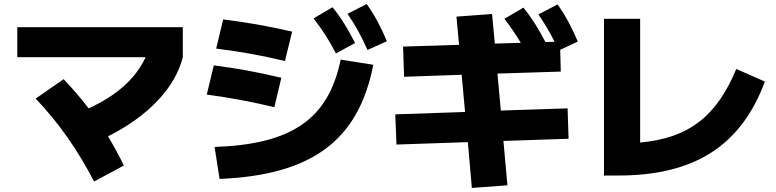

<svg xmlns="http://www.w3.org/2000/svg" viewBox="-20 -838 3790 938"><path d="M439.5 48.8 585 -29.3C561.5 -78.1 535.6 -125.5 507.8 -171.9C706.1 -272 835.9 -409.7 873 -558.6V-705.1H64.5V-558.6H691.4C643.1 -454.6 551.3 -371.6 413.1 -308.6C376 -356.9 335.4 -404.3 291 -451.2L154.3 -356.4C269.5 -235.4 362.3 -100.6 439.5 48.8Z M1028.3 -120.1 1052.7 36.1C1502 17.6 1731.4 -150.4 1803.7 -521.5L1644.5 -546.9C1584 -254.9 1404.3 -132.8 1028.3 -120.1ZM1320.3 -314.5 1354.5 -458C1236.3 -486.3 1138.7 -503.9 1024.4 -518.6L990.2 -376C1104.5 -360.4 1200.2 -342.8 1320.3 -314.5ZM1372.1 -540 1407.2 -683.6C1287.1 -710.9 1187.5 -728.5 1070.3 -743.2L1036.1 -600.6C1153.3 -585.9 1252 -568.4 1372.1 -540ZM1621.1 -577.1 1714.8 -627.9C1680.7 -694.3 1647.5 -750 1604.5 -802.7L1511.7 -748C1554.7 -693.4 1587.9 -641.6 1621.1 -577.1ZM1775.4 -593.8 1870.1 -636.7C1840.8 -706.1 1811.5 -761.7 1771.5 -818.4L1677.7 -770.5C1716.8 -713.9 1746.1 -660.2 1775.4 -593.8Z M2285.2 80.1 2459 67.4 2439.5 -149.4 2757.8 -160.2 2752.9 -308.6 2426.8 -297.9 2410.2 -478.5 2719.7 -488.3 2716.8 -594.7 2802.7 -634.8C2773.4 -704.1 2744.1 -759.8 2704.1 -816.4L2610.4 -767.6C2640.6 -723.6 2665 -682.1 2689.5 -633.8L2644.5 -632.8C2611.8 -695.8 2578.6 -750 2537.1 -800.8L2444.3 -746.1C2474.6 -707 2499.5 -669.9 2524.4 -628.9L2397.5 -625L2383.8 -769.5L2210 -756.8L2222.7 -619.1L1949.2 -610.4L1954.1 -462.9L2235.4 -472.7L2252 -291L1911.1 -279.3L1917 -131.8L2265.6 -143.6Z M2930.7 19.5H3000C3372.1 19.5 3599.6 -125 3716.8 -439.5L3577.1 -501C3481.4 -270.5 3346.2 -163.6 3107.4 -141.6V-746.1H2930.7Z"/></svg>

Font: Pretendard Black
Style: Regular
Weight: 900
Designer: Base glyphs from Inter by Rasmus Andersson; Hangeul glyphs from Noto Sans CJK(Source Han Sans) by Jang Soo-young and Kan
Foundry: Kil Hyung-jin
Version: Version 1.309;Glyphs 3.2 (3225)